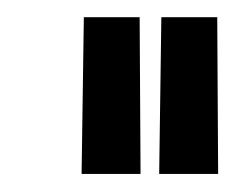

<svg xmlns="http://www.w3.org/2000/svg" viewBox="-20 -651 269 219"><path d="M139.3 -629 140.3 -455V-452.6H137.8H75.6H73.1V-455L75.6 -629V-631.4H78.1H136.9H139.3ZM227.8 -629 228.8 -455V-452.6H226.3H164H161.6V-455L164 -629V-631.4H166.5H225.3H227.8Z"/></svg>

Font: RIT Uroob
Style: 

Weight: 700
Designer: Hussain K H
Foundry: RIT
Version: 2.1.1